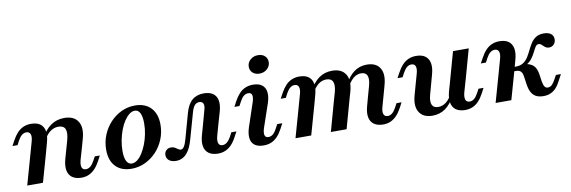

<svg xmlns="http://www.w3.org/2000/svg" viewBox="-49 -992 4065 1367"><g transform="rotate(-10 1984.0 -308.5)"><path d="M381.5 -208.1 399.2 -271Q412.9 -322.6 401.6 -348.4Q390.3 -374.2 352.4 -374.2Q320.2 -374.2 292.7 -353.6Q265.3 -333.1 242.7 -289.5L234.7 -309.7Q264.5 -369.4 306.9 -398.8Q349.2 -428.2 404 -428.2Q474.2 -428.2 502.8 -383.1Q531.5 -337.9 509.7 -260.5L495.2 -208.1ZM121 -208.1 147.6 -303.2Q157.3 -336.3 150.4 -355.2Q143.5 -374.2 121 -374.2Q103.2 -374.2 88.3 -362.1Q73.4 -350 59.7 -325L44.4 -295.2H7.3L27.4 -332.3Q44.4 -363.7 64.1 -385.1Q83.9 -406.5 108.9 -417.3Q133.9 -428.2 163.7 -428.2Q206.5 -428.2 230.6 -410.1Q254.8 -391.9 260.9 -358.5Q266.9 -325 254 -279L234.7 -208.1ZM62.1 0 121 -208.1H234.7L175.8 0ZM467.7 -112.9Q458.9 -79.8 465.3 -60.9Q471.8 -41.9 494.4 -41.9Q512.1 -41.9 527.4 -54.4Q542.7 -66.9 555.6 -91.1L571.8 -121H608.1L588.7 -83.9Q571.8 -52.4 551.6 -31Q531.5 -9.7 507.3 1.2Q483.1 12.1 451.6 12.1Q409.7 11.3 385.5 -6.9Q361.3 -25 355.2 -58.1Q349.2 -91.1 361.3 -137.1L381.5 -208.1H495.2Z M816.1 11.3Q741.9 11.3 700.8 -31.9Q659.7 -75 659.7 -153.2Q659.7 -208.9 679.8 -258.5Q700 -308.1 735.5 -346.4Q771 -384.7 816.9 -406.5Q862.9 -428.2 915.3 -428.2Q988.7 -428.2 1030.2 -384.7Q1071.8 -341.1 1071.8 -262.9Q1071.8 -207.3 1051.6 -157.7Q1031.5 -108.1 996 -70.2Q960.5 -32.3 914.1 -10.5Q867.7 11.3 816.1 11.3ZM824.2 -25Q843.5 -25 863.3 -39.9Q883.1 -54.8 900 -81.5Q916.9 -108.1 930.2 -141.9Q943.5 -175.8 951.2 -214.5Q958.9 -253.2 958.9 -291.9Q958.9 -341.1 946 -366.5Q933.1 -391.9 908.1 -391.9Q887.9 -391.9 868.1 -376.6Q848.4 -361.3 831 -335.1Q813.7 -308.9 800.8 -274.6Q787.9 -240.3 780.2 -201.6Q772.6 -162.9 772.6 -124.2Q772.6 -75 785.9 -50Q799.2 -25 824.2 -25Z M1137.1 11.3Q1105.6 11.3 1087.1 -3.2Q1068.5 -17.7 1068.5 -41.9Q1068.5 -62.9 1081.9 -76.2Q1095.2 -89.5 1116.1 -89.5Q1133.1 -89.5 1144.4 -82.7Q1155.6 -75.8 1165.3 -69Q1175 -62.1 1184.7 -62.1Q1196.8 -62.1 1207.3 -77.4Q1217.7 -92.7 1227.4 -126.6L1278.2 -308.9Q1295.2 -371 1328.2 -399.6Q1361.3 -428.2 1412.9 -428.2Q1454 -428.2 1478.6 -411.3Q1503.2 -394.4 1510.1 -362.1Q1516.9 -329.8 1504 -283.1L1482.3 -208.1H1369.4L1397.6 -311.3Q1406.5 -341.1 1399.2 -356.9Q1391.9 -372.6 1371 -372.6Q1350.8 -372.6 1337.1 -356.9Q1323.4 -341.1 1313.7 -304.8L1262.9 -125Q1244.4 -55.6 1213.3 -22.2Q1182.3 11.3 1137.1 11.3ZM1455.6 -112.9Q1446.8 -79.8 1453.2 -60.9Q1459.7 -41.9 1482.3 -41.9Q1500 -41.9 1514.9 -54.4Q1529.8 -66.9 1543.5 -91.1L1558.9 -121H1596L1575.8 -83.9Q1559.7 -52.4 1539.5 -31Q1519.4 -9.7 1494.8 1.2Q1470.2 12.1 1439.5 12.1Q1396.8 11.3 1372.6 -6.9Q1348.4 -25 1342.3 -58.1Q1336.3 -91.1 1349.2 -137.1L1369.4 -208.1H1482.3Z M1793.5 -111.3Q1783.1 -79 1787.5 -60.5Q1791.9 -41.9 1814.5 -41.9Q1832.3 -41.9 1847.2 -54.4Q1862.1 -66.9 1875 -91.9L1891.1 -121.8H1927.4L1908.1 -84.7Q1891.1 -53.2 1871.4 -31.9Q1851.6 -10.5 1827 0.4Q1802.4 11.3 1771 11.3Q1729 11.3 1705.6 -6.5Q1682.3 -24.2 1678.2 -56.9Q1674.2 -89.5 1688.7 -134.7L1746 -305.6Q1756.5 -337.9 1752 -356Q1747.6 -374.2 1725 -374.2Q1707.3 -374.2 1692.3 -362.1Q1677.4 -350 1664.5 -325L1648.4 -295.2H1612.1L1631.5 -332.3Q1648.4 -363.7 1668.1 -385.1Q1687.9 -406.5 1712.9 -417.3Q1737.9 -428.2 1768.5 -428.2Q1810.5 -428.2 1833.9 -410.1Q1857.3 -391.9 1861.7 -359.3Q1866.1 -326.6 1851.6 -281.5ZM1829.8 -497.6Q1800 -497.6 1781 -514.5Q1762.1 -531.5 1762.1 -558.1Q1762.1 -588.7 1785.1 -608.9Q1808.1 -629 1840.3 -629Q1871 -629 1889.5 -612.1Q1908.1 -595.2 1908.1 -567.7Q1908.1 -538.7 1885.5 -518.1Q1862.9 -497.6 1829.8 -497.6Z M2315.3 -208.1 2333.9 -273.4Q2347.6 -323.4 2336.3 -348.8Q2325 -374.2 2289.5 -374.2Q2257.3 -374.2 2231 -353.2Q2204.8 -332.3 2182.3 -290.3L2174.2 -310.5Q2204 -369.4 2245.2 -398.8Q2286.3 -428.2 2340.3 -428.2Q2408.9 -428.2 2437.1 -383.5Q2465.3 -338.7 2444.4 -261.3L2429 -208.1ZM2562.9 -208.1 2582.3 -277.4Q2595.2 -325 2584.7 -349.6Q2574.2 -374.2 2541.1 -374.2Q2510.5 -374.2 2485.1 -353.2Q2459.7 -332.3 2437.9 -290.3L2429.8 -310.5Q2459.7 -370.2 2499.6 -399.2Q2539.5 -428.2 2591.1 -428.2Q2658.9 -428.2 2685.9 -383.9Q2712.9 -339.5 2691.9 -263.7L2676.6 -208.1ZM2060.5 -208.1 2087.1 -303.2Q2096.8 -336.3 2089.9 -355.2Q2083.1 -374.2 2060.5 -374.2Q2042.7 -374.2 2027.8 -362.1Q2012.9 -350 1999.2 -325L1983.9 -295.2H1946.8L1966.9 -332.3Q1983.9 -363.7 2003.6 -385.1Q2023.4 -406.5 2048.4 -417.3Q2073.4 -428.2 2103.2 -428.2Q2146 -428.2 2170.2 -410.1Q2194.4 -391.9 2200.4 -358.5Q2206.5 -325 2193.5 -279L2174.2 -208.1ZM2001.6 0 2060.5 -208.1H2174.2L2115.3 0ZM2257.3 0 2315.3 -208.1H2429L2371 0ZM2650 -112.9Q2640.3 -79.8 2647.2 -60.9Q2654 -41.9 2676.6 -41.9Q2694.4 -41.9 2709.3 -54.4Q2724.2 -66.9 2737.1 -91.1L2753.2 -121H2789.5L2770.2 -83.9Q2753.2 -52.4 2733.1 -31Q2712.9 -9.7 2688.7 1.2Q2664.5 12.1 2633.1 12.1Q2591.1 11.3 2566.9 -6.9Q2542.7 -25 2536.7 -58.1Q2530.6 -91.1 2543.5 -137.1L2562.9 -208.1H2676.6Z M3018.5 -208.1 3000 -141.1Q2986.3 -92.7 2997.2 -67.7Q3008.1 -42.7 3042.7 -42.7Q3073.4 -42.7 3099.6 -63.3Q3125.8 -83.9 3147.6 -126.6L3155.6 -105.6Q3125.8 -46.8 3085.1 -17.7Q3044.4 11.3 2991.9 11.3Q2924.2 11.3 2896.4 -33.1Q2868.5 -77.4 2889.5 -153.2L2904.8 -208.1ZM2904.8 -208.1 2931.5 -303.2Q2941.1 -336.3 2934.3 -355.2Q2927.4 -374.2 2904.8 -374.2Q2887.1 -374.2 2872.2 -362.1Q2857.3 -350 2843.5 -325L2828.2 -295.2H2791.1L2811.3 -332.3Q2828.2 -363.7 2848 -385.1Q2867.7 -406.5 2892.7 -417.3Q2917.7 -428.2 2947.6 -428.2Q2990.3 -428.2 3014.5 -410.1Q3038.7 -391.9 3044.8 -358.5Q3050.8 -325 3037.9 -279L3018.5 -208.1ZM3155.6 -208.1 3213.7 -416.1H3327.4L3269.4 -208.1ZM3241.9 -112.9Q3233.1 -79.8 3239.5 -60.9Q3246 -41.9 3269.4 -41.9Q3287.1 -41.9 3302 -54.4Q3316.9 -66.9 3329.8 -91.1L3346 -121H3382.3L3362.9 -83.9Q3346 -52.4 3326.2 -31Q3306.5 -9.7 3281.9 1.2Q3257.3 12.1 3225.8 12.1Q3183.9 11.3 3159.7 -6.9Q3135.5 -25 3129.4 -58.1Q3123.4 -91.1 3135.5 -137.1L3155.6 -208.1H3269.4Z M3792.7 11.3Q3746.8 11.3 3722.2 -12.5Q3697.6 -36.3 3689.5 -86.3L3680.6 -147.6Q3678.2 -167.7 3671.8 -179Q3665.3 -190.3 3655.2 -194.8Q3645.2 -199.2 3630.6 -199.2H3599.2L3605.6 -229.8H3633.9Q3667.7 -229.8 3689.1 -244Q3710.5 -258.1 3724.6 -280.6Q3738.7 -303.2 3750.8 -328.6Q3762.9 -354 3777.4 -376.6Q3791.9 -399.2 3814.1 -413.7Q3836.3 -428.2 3871 -428.2Q3904 -428.2 3922.6 -414.1Q3941.1 -400 3941.1 -374.2Q3941.1 -352.4 3927.4 -337.5Q3913.7 -322.6 3891.9 -322.6Q3879 -322.6 3869.8 -328.2Q3860.5 -333.9 3853.2 -341.5Q3846 -349.2 3838.7 -354.4Q3831.5 -359.7 3822.6 -359.7Q3808.1 -359.7 3798.8 -345.2Q3789.5 -330.6 3779 -308.9Q3768.5 -287.1 3752 -264.9Q3735.5 -242.7 3706.5 -226.6L3704 -236.3Q3744.4 -229.8 3764.5 -209.3Q3784.7 -188.7 3791.1 -144.4L3798.4 -93.5Q3803.2 -67.7 3811.3 -55.6Q3819.4 -43.5 3834.7 -43.5Q3850.8 -43.5 3863.7 -55.6Q3876.6 -67.7 3890.3 -93.5L3905.6 -121.8H3941.9L3916.1 -73.4Q3902.4 -46 3885.1 -27.4Q3867.7 -8.9 3845.2 1.2Q3822.6 11.3 3792.7 11.3ZM3507.3 -208.1 3533.9 -303.2Q3543.5 -336.3 3536.7 -355.2Q3529.8 -374.2 3507.3 -374.2Q3489.5 -374.2 3474.6 -362.1Q3459.7 -350 3446 -325L3430.6 -295.2H3393.5L3413.7 -332.3Q3430.6 -363.7 3450.4 -385.1Q3470.2 -406.5 3495.2 -417.3Q3520.2 -428.2 3550 -428.2Q3592.7 -428.2 3616.9 -410.1Q3641.1 -391.9 3647.2 -358.5Q3653.2 -325 3640.3 -279L3621 -208.1ZM3448.4 0 3507.3 -208.1H3621L3562.1 0Z"/></g></svg>

Font: Playfair 9pt
Style: Bold Italic
Weight: 700
Italic angle: -15.6°
Designer: Claus Eggers Sørensen
Foundry: Claus Eggers Sørensen
Version: Version 2.203